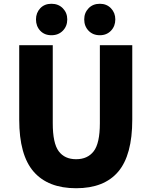

<svg xmlns="http://www.w3.org/2000/svg" viewBox="-20 -985 803 1019"><path d="M384 14Q235 14 158.5 -74Q82 -162 82 -350V-745H260V-331Q260 -225 291.5 -182.5Q323 -140 384 -140Q445 -140 477.5 -182.5Q510 -225 510 -331V-745H682V-350Q682 -162 607.5 -74Q533 14 384 14ZM253 -798Q216 -798 193.5 -822Q171 -846 171 -882Q171 -917 193.5 -941Q216 -965 253 -965Q290 -965 313.5 -941Q337 -917 337 -882Q337 -846 313.5 -822Q290 -798 253 -798ZM510 -798Q473 -798 450 -822Q427 -846 427 -882Q427 -917 450 -941Q473 -965 510 -965Q546 -965 569 -941Q592 -917 592 -882Q592 -846 569 -822Q546 -798 510 -798Z"/></svg>

Font: Source Han Sans CN Heavy
Style: Regular
Weight: 900
Designer: Ryoko NISHIZUKA 西塚涼子 (kana, bopomofo & ideographs); Paul D. Hunt (Latin, Greek & Cyrillic); Sandoll Communications 산돌커뮤니
Foundry: Adobe
Version: Version 2.000;hotconv 1.0.107;makeotfexe 2.5.65593